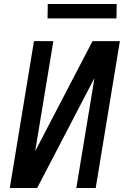

<svg xmlns="http://www.w3.org/2000/svg" viewBox="-20 -941 640 961"><path d="M29 0 150 -735H247L156 -184L443 -735H580L459 0H362L453 -551L166 0ZM218 -849 219 -921H564L563 -849Z"/></svg>

Font: Iosevka Aile Medium
Style: Italic
Weight: 500
Italic angle: -9°
Designer: Belleve Invis
Foundry: Belleve Invis
Version: Version 31.1.0; ttfautohint (v1.8.4)